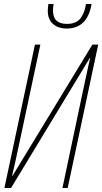

<svg xmlns="http://www.w3.org/2000/svg" viewBox="-20 -936 509 956"><path d="M2 0H35L427 -647H429Q419 -606 411.5 -568.5Q404 -531 390 -469L291 0H317L469 -714H440L42 -60H40Q50 -101 56.5 -131.5Q63 -162 73 -208L181 -714H154ZM312 -794Q415 -794 436 -916H408Q402 -873 381 -845Q360 -817 313 -817Q244 -817 244 -883Q244 -903 247 -916H221Q218 -899 218 -882Q218 -840 243.5 -817Q269 -794 312 -794Z"/></svg>

Font: Noto Sans Display Condensed Thin
Style: Italic
Weight: 250
Width: 3
Italic angle: -12°
Designer: Monotype Design Team
Foundry: Monotype Imaging Inc.
Version: Version 1.900